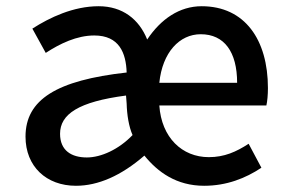

<svg xmlns="http://www.w3.org/2000/svg" viewBox="-20 -584 923 617"><path d="M224 13C295 13 369 -19 444 -84C487 -31 547 13 636 13C708 13 769 -11 820 -45L779 -122C739 -96 701 -79 651 -79C565 -79 499 -142 492 -245H836C839 -258 841 -279 841 -301C841 -456 767 -564 628 -564C557 -564 497 -523 453 -457C427 -522 374 -564 297 -564C216 -564 140 -528 84 -492L127 -414C173 -444 227 -470 283 -470C363 -470 385 -414 387 -351C162 -326 62 -264 62 -145C62 -49 129 13 224 13ZM259 -78C210 -78 173 -100 173 -154C173 -217 232 -257 385 -277L387 -251C388 -215 394 -177 406 -150C362 -104 305 -78 259 -78ZM492 -318C502 -416 557 -474 625 -474C701 -474 742 -417 742 -318Z"/></svg>

Font: Noto Sans T Chinese Medium
Style: Regular
Weight: 500
Designer: Ryoko NISHIZUKA (kana & ideographs); Paul D. Hunt (Latin, Greek & Cyrillic); Wenlong ZHANG (bopomofo); Sandoll Communica
Foundry: Adobe Systems Incorporated
Version: Version 1.000;PS 1;hotconv 1.0.78;makeotf.lib2.5.61930